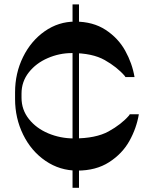

<svg xmlns="http://www.w3.org/2000/svg" viewBox="-20 -798 705 892"><path d="M625 -267Q614.2 -202.4 581.2 -143.2Q548.2 -84 487.2 -44.7Q426.2 -5.4 339 -5.4Q257.8 -5.4 191.4 -50.7Q125 -96 87.5 -172.6Q50 -249.2 50 -338V-369Q50 -457.8 87 -533Q124 -608.2 187.9 -652.9Q251.8 -697.6 329 -697.6Q412.2 -697.6 470.7 -659.3Q529.2 -621 561.7 -562.4Q594.2 -503.8 605 -440H562.8Q561.8 -441.6 561.2 -442.5Q560.6 -443.5 559.6 -445.1Q524 -486.4 466.6 -518.9Q409.2 -551.4 313.6 -551.4Q255.9 -551.4 201.8 -528Q147.6 -504.6 113.8 -461.7Q80 -418.8 80 -363V-344Q80 -288.3 114.1 -245.2Q148.2 -202 204.4 -178.4Q260.6 -154.9 323.6 -154.9Q425.2 -154.9 484.5 -187.5Q543.8 -220.2 579.8 -261.9L582.8 -267ZM317 -777.6H347V74.6H317Z"/></svg>

Font: Space Cowgirl
Style: Regular
Weight: 400
Designer: Valery Marier
Foundry: Valery Marier
Version: Version 1.000